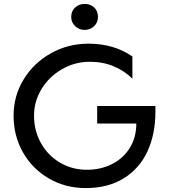

<svg xmlns="http://www.w3.org/2000/svg" viewBox="-20 -940 859 976"><path d="M422 -77Q347 -77 285.5 -113Q224 -149 188.5 -212Q153 -275 153 -352Q153 -425 191.5 -488Q230 -551 295.5 -588.5Q361 -626 437 -626Q503 -626 558 -603Q613 -580 653 -540V-653Q559 -718 430 -718Q326 -718 238.5 -669Q151 -620 100 -536Q49 -452 49 -352Q49 -250 96.5 -166Q144 -82 228 -33Q312 16 416 16Q529 16 609 -33.5Q689 -83 729.5 -170.5Q770 -258 770 -372V-401H474V-312H673Q673 -242 640 -188.5Q607 -135 549.5 -106Q492 -77 422 -77ZM342 -854Q342 -826 362 -807Q382 -788 410 -788Q439 -788 458.5 -807Q478 -826 478 -854Q478 -884 459 -902Q440 -920 410 -920Q381 -920 361.5 -901.5Q342 -883 342 -854Z"/></svg>

Font: Geom
Style: Regular
Weight: 400
Version: Version 1.102